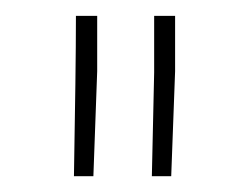

<svg xmlns="http://www.w3.org/2000/svg" viewBox="-20 -770 294 242"><path d="M102.5 -750C102.5 -750 75.7 -750 75.7 -750C75.7 -750 75.7 -750 75.7 -750C75.7 -702.6 74.7 -635.3 73.2 -547.9C73.2 -547.9 97.7 -547.9 97.7 -547.9C97.7 -547.9 102.5 -680.2 102.5 -680.2C102.5 -680.2 102.5 -750 102.5 -750ZM200.7 -750C200.7 -750 174.3 -750 174.3 -750C174.3 -750 174.3 -678.7 174.3 -678.7C174.3 -678.7 171.4 -547.9 171.4 -547.9C171.4 -547.9 195.8 -547.9 195.8 -547.9C195.8 -547.9 200.7 -680.2 200.7 -680.2C200.7 -680.2 200.7 -750 200.7 -750Z"/></svg>

Font: WOX
Style: Regular
Weight: 500
Designer: Google
Foundry: ""
Version: ""